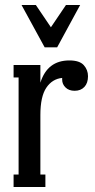

<svg xmlns="http://www.w3.org/2000/svg" viewBox="-20 -746 379 766"><path d="M299.8 -726.1 208 -557.1H158.2L65.9 -726.1H123L183.1 -637.2L243.2 -726.1ZM256.8 -504.9Q297.4 -504.9 314.2 -486.1Q331.1 -467.3 331.1 -441.9Q331.1 -414.6 316.7 -399.2Q302.2 -383.8 277.8 -383.8Q254.9 -383.8 241.5 -397Q228 -410.2 228 -428.2V-435.1Q188.5 -431.2 164.8 -396Q141.1 -360.8 141.1 -287.1V-49.8H161.1V0H34.2V-49.8H54.2V-437H34.2V-486.8H141.1V-416Q168.9 -504.9 256.8 -504.9Z"/></svg>

Font: Margherita Semibold
Style: Regular
Weight: 600
Designer: James Puckett
Foundry: Dunwich Type Founders
Version: Version 1.008;hotconv 1.0.109;makeotfexe 2.5.65596